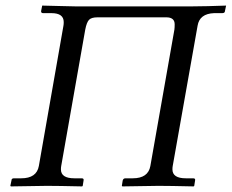

<svg xmlns="http://www.w3.org/2000/svg" viewBox="-20 -666 829 687"><path d="M518 -72 604 -560Q605 -567 605 -579Q605 -604 575 -604H329Q307 -604 298.5 -595Q290 -586 285 -560L199 -72Q198 -67 198 -60Q198 -28 246 -28H272Q281 -28 279 -20L276 -1L274 1Q187 -1 148 -1L19 1L17 -1L21 -20Q21 -28 30 -28H56Q111 -28 119 -72L207 -574Q208 -579 208 -587Q208 -619 164 -619H134Q127 -619 127 -626L131 -646Q134 -646 191.5 -644.5Q249 -643 257 -643H456H656Q660 -643 724 -644L789 -646L785 -627Q785 -619 775 -619H746Q694 -617 687 -574L598 -72Q597 -67 597 -60Q597 -28 645 -28H671Q680 -28 678 -20L675 -1L673 1Q586 -1 547 -1L418 1L416 -1L419 -20Q421 -28 429 -28H455Q510 -28 518 -72Z"/></svg>

Font: Linux Libertine O
Style: Italic
Weight: 400
Italic angle: -12°
Designer: Philipp H. Poll
Foundry: Philipp H. Poll
Version: Version 5.1.6